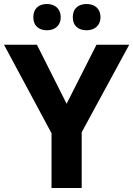

<svg xmlns="http://www.w3.org/2000/svg" viewBox="-20 -937 664 957"><path d="M146 -851.1C146 -810.1 172.4 -786.1 213.9 -786.1C256.3 -786.1 282.7 -812 282.7 -851.1C282.7 -890.6 256.8 -917 213.9 -917C172.4 -917 146 -893.6 146 -851.1ZM342.8 -851.1C342.8 -806.6 372.6 -786.1 411.6 -786.1C453.1 -786.1 481 -811.5 481 -851.1C481 -892.1 454.1 -917 411.6 -917C372.6 -917 342.8 -896.5 342.8 -851.1ZM164.1 -713.9H0L236.8 -272.9V0H387.2V-277.8L624 -713.9H460.9L312 -419.9Z"/></svg>

Font: Noto Reveo Sans
Style: Bold
Weight: 700
Designer: Monotype Design team
Foundry: Monotype Imaging Inc.
Version: Version 1.04